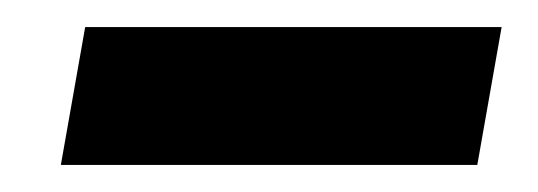

<svg xmlns="http://www.w3.org/2000/svg" viewBox="-20 -399 398 142"><path d="M333 -277H25L43 -379H351Z"/></svg>

Font: Open Sauce One SemiBold Italic
Style: Regular
Weight: 600
Italic angle: -10°
Designer: Alfredo Marco Pradil
Foundry: Creative Sauce Fz LLC
Version: Version 1.477